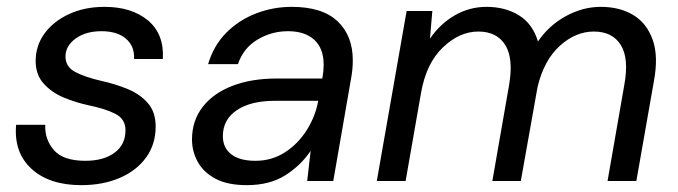

<svg xmlns="http://www.w3.org/2000/svg" viewBox="-20 -528 1978 560"><path d="M217 12Q124 12 72 -35.5Q20 -83 27 -164H112Q110 -122 137 -90.5Q164 -59 229 -59Q282 -59 314 -82.5Q346 -106 346 -148Q346 -181 316.5 -196Q287 -211 238 -221Q201 -229 166 -243.5Q131 -258 107.5 -284Q84 -310 84 -350Q84 -395 110 -430.5Q136 -466 181.5 -487Q227 -508 285 -508Q364 -508 411.5 -468.5Q459 -429 455 -356H371Q373 -393 347.5 -415Q322 -437 276 -437Q230 -437 200.5 -415.5Q171 -394 171 -363Q171 -333 199.5 -318Q228 -303 276 -292Q317 -283 353 -268Q389 -253 411.5 -227Q434 -201 434 -159Q434 -107 406 -68.5Q378 -30 329 -9Q280 12 217 12Z M700 12Q644 12 609 -6.5Q574 -25 557 -55.5Q540 -86 540 -121Q540 -176 571 -216Q602 -256 657.5 -277.5Q713 -299 787 -299H920L921 -305Q924 -322 924 -339Q924 -387 896.5 -412Q869 -437 820 -437Q772 -437 731 -412.5Q690 -388 674 -341H587Q603 -395 639.5 -432Q676 -469 726 -488.5Q776 -508 831 -508Q920 -508 964.5 -466Q1009 -424 1009 -352Q1009 -341 1008 -329Q1007 -317 1005 -305L952 0H876L886 -88Q858 -46 812.5 -17Q767 12 700 12ZM725 -59Q773 -59 811.5 -84Q850 -109 875 -149Q900 -189 908 -233V-234H782Q711 -234 670.5 -206.5Q630 -179 630 -131Q630 -97 654.5 -78Q679 -59 725 -59Z M1079 0 1166 -496H1241L1234 -415Q1263 -458 1306 -483Q1349 -508 1399 -508Q1454 -508 1494 -483Q1534 -458 1549 -407Q1581 -454 1630.5 -481Q1680 -508 1732 -508Q1787 -508 1826.5 -484.5Q1866 -461 1883.5 -412.5Q1901 -364 1887 -290L1836 0H1752L1801 -281Q1815 -358 1790.5 -397Q1766 -436 1712 -436Q1659 -436 1613 -394.5Q1567 -353 1548 -275L1499 0H1416L1465 -281Q1478 -358 1453.5 -397Q1429 -436 1375 -436Q1320 -436 1271.5 -389.5Q1223 -343 1208 -257L1163 0Z"/></svg>

Font: DeepMind Sans
Style: Italic
Weight: 400
Italic angle: -10°
Designer: Jonny Pinhorn / Modifications: Colophon Foundry
Foundry: Colophon Foundry
Version: Version 1.002; ttfautohint (v1.8.2)